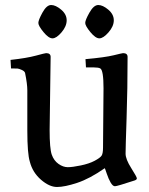

<svg xmlns="http://www.w3.org/2000/svg" viewBox="-20 -737 596 766"><path d="M189.5 -584Q174 -584 153.5 -609Q133 -634 133 -645.5Q133 -657 149.5 -687Q166 -717 184 -717Q202 -717 224 -698.5Q246 -680 246 -656Q246 -632 225.5 -608Q205 -584 189.5 -584ZM376.5 -584Q361 -584 340.5 -609Q320 -634 320 -645.5Q320 -657 337 -687Q354 -717 372 -717Q390 -717 412 -698.5Q434 -680 434 -656Q434 -632 413 -608Q392 -584 376.5 -584ZM391 -148 393 -385Q393 -457 380 -464Q373 -468 355 -468H323L321 -501Q399 -508 433.5 -516.5Q468 -525 471 -525Q489 -525 489 -510Q489 -384 485 -265Q481 -146 481 -124Q481 -102 503.5 -66.5Q526 -31 526 -25.5Q526 -20 517 -17Q447 6 438.5 6Q430 6 421.5 -8.5Q413 -23 406 -44Q399 -65 398 -66Q338 -24 288 -7.5Q238 9 207.5 9Q177 9 143.5 -20Q110 -49 99 -92Q89 -124 89 -216V-377Q89 -402 80 -446Q78 -453 67 -458Q56 -463 50 -463.5Q44 -464 24 -464L22 -498Q86 -505 123 -515Q160 -525 164 -525Q182 -525 182 -510L178 -218Q178 -144 186.5 -120Q195 -96 213.5 -83Q232 -70 250.5 -70Q269 -70 302.5 -77Q336 -84 357.5 -95.5Q379 -107 385 -115.5Q391 -124 391 -148Z"/></svg>

Font: Prociono
Style: Regular
Weight: 400
Designer: Barry Schwartz
Foundry: The Crud Factory
Version: Version 2.301